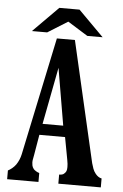

<svg xmlns="http://www.w3.org/2000/svg" viewBox="-59 -921 618 963"><g transform="rotate(5 250.0 -439.5)"><path d="M200.2 -878.9H301.8L429.2 -751H352.1L251 -814L149.9 -751H73.2ZM201.2 -725.1H292L432.1 -117.2Q436 -103 440.7 -90.1Q445.3 -77.1 455.1 -64.9Q469.2 -47.9 485.8 -44.9V0H272V-45.9Q280.3 -45.9 286.9 -47.6Q293.5 -49.3 297.9 -54.2Q304.2 -59.6 307.1 -66.4Q310.1 -73.2 310.1 -86.9Q310.1 -93.8 309.3 -103Q308.6 -112.3 306.2 -123L285.2 -235.8H155.8L138.2 -131.8Q135.7 -117.7 134.3 -110.8Q132.8 -104 132.8 -95.2Q132.8 -88.4 134.5 -79.8Q136.2 -71.3 143.1 -62Q147 -57.6 155 -52.5Q163.1 -47.4 171.9 -44.9V0H14.2V-43.9Q24.4 -49.3 34.7 -57.6Q44.9 -65.9 53.2 -77.1Q69.8 -101.1 76.2 -130.9ZM222.2 -579.1 167 -292H271Z"/></g></svg>

Font: BIZ UDMincho
Style: Bold
Weight: 700
Monospace: yes
Designer: TypeBank Co., Ltd.
Foundry: Morisawa Inc.
Version: Version 1.06